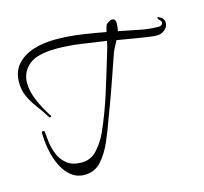

<svg xmlns="http://www.w3.org/2000/svg" viewBox="-87 -631 805 756"><g transform="rotate(-15 316.0 -252.5)"><path d="M170 29Q138 29 115 10.5Q92 -8 77.5 -38Q63 -68 56 -103.5Q49 -139 49 -174Q49 -180 55 -180Q61 -180 61 -174Q62 -159 65 -133.5Q68 -108 78.5 -82Q89 -56 111 -38.5Q133 -21 170 -21Q209 -21 234.5 -50Q260 -79 275 -111Q307 -182 332 -261.5Q357 -341 379 -415L385 -435Q386 -440 387.5 -446Q389 -452 390 -458Q338 -466 286 -473Q234 -480 191 -480Q110 -480 76.5 -451.5Q43 -423 43 -379Q43 -345 59 -307Q75 -269 100 -231Q101 -230 101 -229Q101 -227 98 -225.5Q95 -224 93 -226Q74 -256 55.5 -280.5Q37 -305 25 -331Q13 -357 13 -389Q13 -433 37.5 -461Q62 -489 103 -502.5Q144 -516 195 -516Q247 -516 301.5 -508Q356 -500 397 -492Q399 -501 401.5 -509Q404 -517 406 -521Q411 -526 418 -530Q425 -534 431 -534Q445 -534 445 -516Q445 -497 441 -484Q442 -483 445 -483Q483 -476 522.5 -467.5Q562 -459 602 -459H603Q608 -459 613 -462.5Q618 -466 618 -472Q618 -479 609 -486Q605 -490 605 -494Q605 -498 612 -495Q632 -486 632 -467Q632 -451 616.5 -438Q601 -425 574 -428Q546 -431 508 -437.5Q470 -444 427 -451Q420 -438 414 -427Q408 -416 403 -402Q381 -339 368 -301.5Q355 -264 347 -242Q339 -220 333 -204Q327 -188 319 -167Q303 -121 283.5 -75.5Q264 -30 237 -0.5Q210 29 170 29Z"/></g></svg>

Font: Grey Qo
Style: Regular
Weight: 400
Designer: Robert E. Leuschke
Foundry: Robert E. Leuschke
Version: Version 2.010